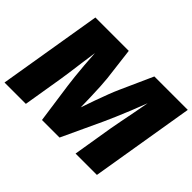

<svg xmlns="http://www.w3.org/2000/svg" viewBox="-142 -998 1267 1267"><g transform="rotate(45 492.0 -364.0)"><path d="M1.5 0 122.1 -727.5H433.6L461.4 -500Q464.4 -473.1 466.8 -430.2Q469.2 -387.2 470.7 -337.4Q472.2 -287.6 473.1 -239.7Q489.3 -287.6 507.1 -337.4Q524.9 -387.2 541.5 -430.2Q558.1 -473.1 570.3 -500L672.4 -727.5H984.4L863.8 0H664.6L710.9 -281.2Q715.8 -309.1 725.1 -357.2Q734.4 -405.3 745.6 -461.7Q756.8 -518.1 766.1 -571.3Q745.1 -516.1 722.7 -460.4Q700.2 -404.8 679.9 -357.9Q659.7 -311 646 -281.2L515.1 0H351.1L311.5 -281.2Q307.6 -309.6 302.7 -354.5Q297.9 -399.4 293.5 -452.4Q289.1 -505.4 286.1 -559.1Q278.3 -507.3 271.2 -453.4Q264.2 -399.4 257.8 -353.8Q251.5 -308.1 247.1 -281.2L200.7 0Z"/></g></svg>

Font: Inter Black
Style: Italic
Weight: 900
Italic angle: -9.39999°
Designer: Rasmus Andersson
Foundry: rsms
Version: Version 4.000;git-a52131595